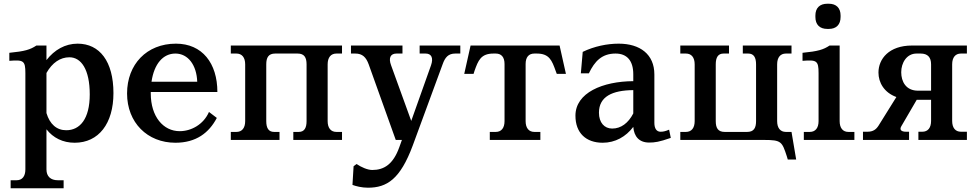

<svg xmlns="http://www.w3.org/2000/svg" viewBox="-20 -750 5233 1029"><path d="M229 158V-57C265 -11 317 15 380 15C509 15 588 -88 588 -251C588 -421 514 -516 396 -516C329 -516 272 -483 229 -428V-506H175C142 -484 113 -475 30 -467V-424C106 -430 116 -425 116 -358V158C116 195 99 216 69 216H37V259H321V216H290C251 216 229 195 229 158ZM229 -144V-359C260 -414 303 -443 352 -443C415 -443 461 -378 461 -244C461 -112 408 -52 335 -52C284 -52 247 -84 229 -144Z M661 -249C661 -93 770 15 920 15C1031 15 1100 -38 1142 -118L1100 -150C1071 -83 1005 -47 943 -47C855 -47 788 -125 788 -249V-257H1145C1145 -411 1064 -516 923 -516C766 -516 661 -405 661 -249ZM792 -312C806 -408 854 -463 920 -463C988 -463 1034 -401 1037 -312Z M1407 -101V-405C1407 -442 1419 -463 1455 -463H1575C1611 -463 1623 -442 1623 -405V-101C1623 -64 1611 -43 1581 -43H1552V0H1813V-43H1783C1753 -43 1736 -64 1736 -101V-405C1736 -442 1753 -463 1783 -463H1813V-506H1217V-463H1247C1277 -463 1294 -442 1294 -405V-101C1294 -64 1277 -43 1247 -43H1217V0H1478V-43H1449C1419 -43 1407 -64 1407 -101Z M1956 -405 2101 0H2134L2120 39C2087 131 2038 161 1975 161C1950 161 1916 146 1891 129L1875 141L1869 241C1888 248 1919 256 1952 256C2054 256 2125 210 2192 30L2352 -405C2365 -442 2382 -463 2420 -463H2447V-506H2229V-463H2261C2292 -463 2304 -440 2290 -400L2184 -102L2076 -400C2061 -440 2073 -463 2105 -463H2137V-506H1861V-463H1884C1923 -463 1942 -443 1956 -405Z M2979 -506H2502L2468 -354H2518L2523 -370C2543 -426 2557 -463 2625 -463H2637C2667 -463 2684 -444 2684 -407V-101C2684 -64 2667 -43 2637 -43H2605V0H2876V-43H2844C2814 -43 2797 -64 2797 -101V-407C2797 -444 2814 -463 2844 -463H2857C2924 -463 2938 -426 2958 -370L2964 -354H3013Z M3296 -516C3234 -516 3165 -502 3103 -472L3093 -357H3136C3167 -422 3206 -463 3279 -463C3339 -463 3374 -426 3374 -352V-315C3210 -314 3064 -253 3064 -130C3064 -37 3121 15 3210 15C3277 15 3334 -17 3374 -70C3378 -19 3405 14 3459 14C3489 14 3512 11 3575 -11L3566 -55C3545 -46 3533 -44 3520 -44C3499 -44 3487 -61 3487 -92V-351C3487 -459 3410 -516 3296 -516ZM3190 -146C3190 -233 3262 -266 3374 -267V-142C3347 -90 3308 -61 3261 -61C3219 -61 3190 -93 3190 -146Z M3816 -101V-405C3816 -442 3828 -463 3858 -463H3887V-506H3626V-463H3656C3686 -463 3703 -442 3703 -405V-101C3703 -64 3686 -43 3656 -43H3626V0H4074C4168 0 4171 9 4197 88L4202 105H4247L4222 -43H4192C4162 -43 4145 -64 4145 -101V-405C4145 -442 4162 -463 4192 -463H4222V-506H3961V-463H3990C4020 -463 4032 -442 4032 -405V-101C4032 -64 4020 -43 3984 -43H3864C3828 -43 3816 -64 3816 -101Z M4480 -101V-506H4426C4393 -484 4364 -475 4281 -467V-424C4357 -430 4367 -425 4367 -358V-101C4367 -64 4350 -43 4320 -43H4288V0H4559V-43H4527C4497 -43 4480 -64 4480 -101ZM4350 -659C4350 -618 4373 -595 4414 -595H4422C4462 -595 4485 -618 4485 -659V-667C4485 -707 4462 -730 4422 -730H4414C4373 -730 4350 -707 4350 -667Z M5162 -506H4868C4744 -506 4688 -434 4688 -361C4688 -308 4718 -254 4784 -230L4688 -76C4675 -56 4659 -44 4629 -44H4605V0H4852V-44H4836C4808 -44 4799 -56 4812 -76L4893 -215H4970V-102C4970 -65 4953 -44 4923 -44H4902V0H5162V-44H5130C5100 -44 5083 -65 5083 -102V-405C5083 -442 5100 -463 5130 -463H5162ZM4810 -363C4810 -413 4839 -463 4892 -463H4914C4952 -463 4970 -443 4970 -405V-264H4900C4835 -264 4810 -313 4810 -363Z"/></svg>

Font: LT Superior Serif Semibold
Style: Regular
Weight: 600
Designer: Daniel Lyons
Foundry: LyonsType
Version: Version 2.120;FEAKit 1.0